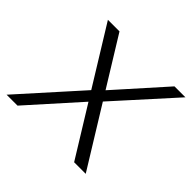

<svg xmlns="http://www.w3.org/2000/svg" viewBox="-167 -686 832 832"><g transform="rotate(45 249.0 -270.0)"><path d="M52 -540H123L456 0H385ZM234 -293 286 -277 38 0H-29ZM217 -268 460 -540H527L268 -253Z"/></g></svg>

Font: Pathway Extreme 8pt Thin 12pt Thin
Style: Italic
Weight: 250
Italic angle: -8°
Version: Version 1.001;gftools[0.9.26]